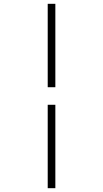

<svg xmlns="http://www.w3.org/2000/svg" viewBox="-20 -843 540 1006"><path d="M230 -386V-823H270V-386ZM230 143V-294H270V143Z"/></svg>

Font: Iosevka Curly Extralight
Style: Regular
Weight: 200
Monospace: yes
Designer: Belleve Invis
Foundry: Belleve Invis
Version: Version 22.1.2; ttfautohint (v1.8.4)